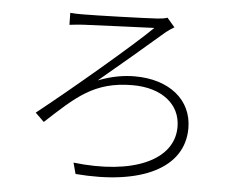

<svg xmlns="http://www.w3.org/2000/svg" viewBox="-53 -796 1106 896"><g transform="rotate(5 500.0 -348.0)"><path d="M242 -715 243 -659C263 -661 286 -664 306 -665C357 -668 573 -676 639 -679C549 -590 275 -358 122 -237L163 -197C299 -322 380 -404 562 -404C699 -404 787 -334 787 -228C787 -70 595 12 318 -20L332 32C641 57 838 -39 838 -226C838 -360 729 -446 569 -446C520 -446 464 -438 397 -412C479 -480 611 -592 695 -665C704 -672 723 -685 732 -690L696 -732C684 -727 663 -725 650 -724C588 -720 357 -713 304 -713C281 -713 260 -713 242 -715Z"/></g></svg>

Font: Noto Sans TC Light
Style: Regular
Weight: 300
Designer: Ryoko NISHIZUKA 西塚涼子 (kana, bopomofo & ideographs); Paul D. Hunt (Latin, Greek & Cyrillic); Sandoll Communications 산돌커뮤니
Foundry: Adobe
Version: Version 2.004;hotconv 1.0.118;makeotfexe 2.5.65603